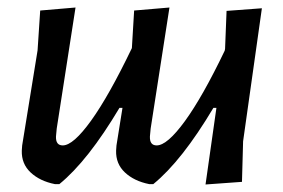

<svg xmlns="http://www.w3.org/2000/svg" viewBox="-20 -487 754 511"><path d="M181 -467 131 -145 129 -124Q128 -100 147 -100Q175 -100 222.5 -166Q270 -232 331 -359L337 -459L431 -467L381 -145L379 -124Q378 -100 397 -100Q425 -100 472 -164.5Q519 -229 578 -352L579 -357L583 -458L677 -465L627 -111L624 -3L527 4L556 -200H548Q464 -59 388 3H377Q337 -5 312.5 -28Q288 -51 289 -86L290 -100L306 -200H298Q214 -59 138 3H126Q86 -5 61.5 -28Q37 -51 38 -86L39 -100L80 -353L87 -459Z"/></svg>

Font: Alegreya Sans Medium
Style: Italic
Weight: 500
Italic angle: -7°
Designer: Juan Pablo del Peral
Foundry: Huerta Tipografica
Version: Version 2.007